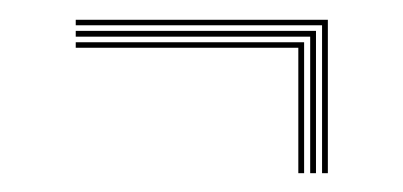

<svg xmlns="http://www.w3.org/2000/svg" viewBox="-20 -480 418 199"><path d="M295.2 -300.5H289.2V-430.5H58.5V-436.2H295.2ZM307.5 -300.5H301.5V-442H58.5V-448H307.5ZM319.8 -300.5H313.8V-453.8H58.5V-459.5H319.8Z"/></svg>

Font: Big Shoulders Inline Display ExtraLight
Style: Regular
Weight: 250
Version: Version 2.002